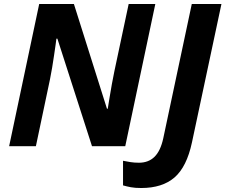

<svg xmlns="http://www.w3.org/2000/svg" viewBox="-20 -734 1132 964"><path d="M25.9 0 176.8 -713.9H351.1L517.1 -188H521Q524.4 -209 529.8 -242.4Q535.2 -275.9 541.7 -311.8Q548.3 -347.7 554.2 -376L626 -713.9H759.8L608.9 0H441.9L268.1 -540H263.2Q262.7 -534.2 259.5 -511.7Q256.3 -489.3 251.7 -457.8Q247.1 -426.3 241.7 -393.8Q236.3 -361.3 231 -335.9L160.2 0ZM689 210Q658.2 210 637.2 206.1Q616.2 202.1 597.7 196.8V73.2Q614.7 76.7 634.3 79.8Q653.8 83 677.7 83Q725.6 83 755.9 53.2Q786.1 23.4 799.8 -40L942.9 -713.9H1091.8L943.8 -19Q917.5 104 856.2 157Q794.9 210 689 210Z"/></svg>

Font: Open Sans
Style: Bold Italic
Weight: 700
Italic angle: -12°
Designer: Monotype Design Team
Foundry: Monotype Imaging Inc.
Version: Version 3.003; ttfautohint (v1.8.4)